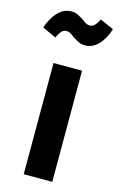

<svg xmlns="http://www.w3.org/2000/svg" viewBox="-157 -833 552 884"><g transform="rotate(15 119.0 -390.5)"><path d="M187 -530V0H51V-530ZM107 -671Q96 -680 88 -684Q80 -688 72 -688Q58 -688 49 -678.5Q40 -669 28 -646L-37 -676Q-21 -724 6.5 -752.5Q34 -781 69 -781Q87 -781 99.5 -775Q112 -769 131 -757Q142 -748 150 -744Q158 -740 167 -740Q180 -740 189.5 -749.5Q199 -759 210 -780L275 -751Q259 -701 231.5 -673.5Q204 -646 170 -646Q152 -646 138.5 -652.5Q125 -659 107 -671Z"/></g></svg>

Font: Fira Sans Extra Condensed SemiBold
Style: Regular
Weight: 600
Width: 1
Designer: Carrois Corporate & Edenspiekermann AG
Foundry: Carrois Corporate GbR & Edenspiekermann AG
Version: Version 4.203